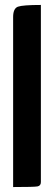

<svg xmlns="http://www.w3.org/2000/svg" viewBox="-20 -755 218 775"><path d="M145 -20Q145 -5 131 -2.5Q117 0 33 0V-686Q33 -721 52.5 -728Q72 -735 145 -735Z"/></svg>

Font: Yanone Kaffeesatz Bold
Style: Regular
Weight: 700
Designer: Yanone (Cyrillic: Daniel Pouzeot)
Foundry: Yanone
Version: Version 1.003;PS 001.003;hotconv 1.0.88;makeotf.lib2.5.64775